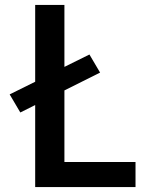

<svg xmlns="http://www.w3.org/2000/svg" viewBox="-20 -755 640 775"><path d="M122 0V-331L62 -301L19 -374L122 -425V-735H240V-485L341 -535L384 -462L240 -390V-101H527V0Z"/></svg>

Font: Iosevka Curly Extended
Style: Bold
Weight: 700
Width: 7
Monospace: yes
Designer: Belleve Invis
Foundry: Belleve Invis
Version: Version 11.1.0; ttfautohint (v1.8.3)